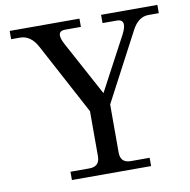

<svg xmlns="http://www.w3.org/2000/svg" viewBox="-81 -812 882 892"><g transform="rotate(-10 359.5 -366.0)"><path d="M560.5 0H187V-39.1H276.4Q325.2 -39.1 325.2 -87.9V-300.3L146 -635.3Q115.2 -693.4 64 -693.4H22.5V-732.4H351.6V-693.4H277.8Q248.5 -693.4 248.5 -670.9Q248.5 -655.3 262.2 -629.4L401.4 -372.1L536.1 -625Q550.3 -652.8 550.3 -669.4Q550.3 -693.4 520 -693.4H453.6V-732.4H719.2V-693.4H670.4Q621.6 -693.4 591.8 -635.3L422.9 -314.9V-87.9Q422.9 -39.1 471.7 -39.1H560.5Z"/></g></svg>

Font: Munson
Style: Regular
Weight: 400
Designer: Paul James MIller
Foundry: High-Logic / Made with FontCreator
Version: Version 2.10;May 5, 2019;FontCreator 11.5.0.2430 64-bit